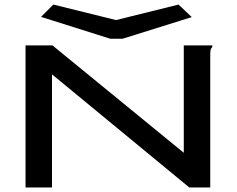

<svg xmlns="http://www.w3.org/2000/svg" viewBox="-20 -822 1040 842"><path d="M92 -623H210L786 -152V-623H911V-616Q905 -610 903.5 -603Q902 -596 902 -579V0H810L208 -496V0H92ZM763 -802 821 -747 517 -652H464L160 -748L214 -802L489 -734Z"/></svg>

Font: Inconsolata UltraExpanded SemiBold
Style: Regular
Weight: 600
Width: 9
Monospace: yes
Designer: Raph Levien, Cyreal, Brenton Simpson
Foundry: Raph Levien, Cyreal, Google
Version: Version 3.001; ttfautohint (v1.8.2.53-6de2)